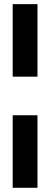

<svg xmlns="http://www.w3.org/2000/svg" viewBox="-20 -766 249 923"><path d="M41 136.7V-211.9H160.2V136.7ZM41 -397.5V-746.1H160.2V-397.5Z"/></svg>

Font: Post No Bills Colombo
Style: ExtraBold
Weight: 900
Designer: Kosala Senevirathne, Siva Puranthara, Lasantha Premarathna, Tharique Azeez
Foundry: Mooniak
Version: Version 1.220 ; ttfautohint (v1.5)